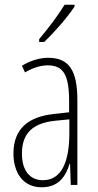

<svg xmlns="http://www.w3.org/2000/svg" viewBox="-20 -784 417 814"><path d="M296 -756V-764H254C222 -713 190 -671 146 -618V-606H167C207 -643 264 -708 296 -756ZM184 -539C147 -539 106 -526 73 -505L86 -477C123 -499 157 -507 182 -507C247 -507 273 -469 273 -356V-308L211 -301C100 -290 37 -238 37 -133C37 -58 73 10 157 10C230 10 260 -39 275 -90H277L280 0H308V-359C308 -487 272 -539 184 -539ZM213 -272 274 -278V-219C274 -100 242 -20 162 -20C107 -20 73 -60 73 -133C73 -218 118 -262 213 -272Z"/></svg>

Font: Noto Sans Bengali ExtraCondensed ExtraLight
Style: Regular
Weight: 200
Width: 2
Designer: Joana Ranito - Universal Thirst; Jelle Bosma - Monotype Design Team
Foundry: Universal Thirst ehf.
Version: Version 3.000